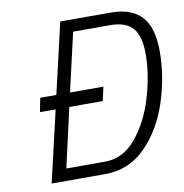

<svg xmlns="http://www.w3.org/2000/svg" viewBox="-79 -770 810 844"><g transform="rotate(-10 326.5 -347.5)"><path d="M653 -490Q653 -378 616 -264.5Q579 -151 504.5 -75.5Q430 0 323 0H84L158 -318H88L100 -380H172L245 -695H470Q563 -695 608 -645.5Q653 -596 653 -490ZM590 -490Q590 -569 559 -605Q528 -641 458 -641H293L233 -380H382L368 -318H219L159 -54H333Q413 -54 471 -124Q529 -194 559.5 -296Q590 -398 590 -490Z"/></g></svg>

Font: Cairo Light
Style: Italic
Weight: 300
Italic angle: -13°
Designer: Mohamed Gaber, Accademia di Belle Arti di Urbino and others
Foundry: Kief Type Foundry, Accademia di Belle Arti di Urbino and others
Version: Version 3.011